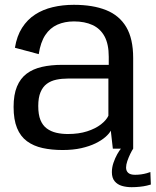

<svg xmlns="http://www.w3.org/2000/svg" viewBox="-20 -618 647 798"><path d="M240 5.5Q283.5 5.5 317.8 -2.2Q352 -10 377 -22.2Q402 -34.5 418 -48.5Q434 -62.5 440.5 -75L449 0H533.5V-377Q533.5 -457 504.8 -505.5Q476 -554 421 -576Q366 -598 287 -598Q240 -598 199 -588.2Q158 -578.5 125.8 -557.5Q93.5 -536.5 71.8 -502.5Q50 -468.5 42 -419.5L141 -393Q148.5 -442.5 168.2 -472.2Q188 -502 218.5 -515.5Q249 -529 287.5 -529Q332 -529 364.5 -514Q397 -499 414.5 -466.8Q432 -434.5 432 -382V-348.5H238.5Q192 -348.5 154.5 -340Q117 -331.5 90.8 -311.8Q64.5 -292 50.5 -258.2Q36.5 -224.5 36.5 -173.5Q36.5 -120.5 50.8 -85.8Q65 -51 92.2 -31Q119.5 -11 156.8 -2.8Q194 5.5 240 5.5ZM262 -61Q236.5 -61 214 -66.2Q191.5 -71.5 174.5 -84Q157.5 -96.5 148.2 -119Q139 -141.5 139 -177.5Q139 -212.5 148.5 -235Q158 -257.5 174.8 -269.8Q191.5 -282 214 -286.8Q236.5 -291.5 262 -291.5H430.5V-137Q422 -118.5 399.5 -101Q377 -83.5 342.2 -72.2Q307.5 -61 262 -61ZM527 160Q544.5 160 561 158.2Q577.5 156.5 590 153.5Q602.5 150.5 607 149L605 97Q600 99 589.5 102Q579 105 566.2 106.8Q553.5 108.5 541.5 108.5Q522 108.5 513 100.5Q504 92.5 504 78.5Q504 66.5 509.2 51.2Q514.5 36 521.5 21.5Q528.5 7 533.5 0H482.5Q476 7.5 467.2 23Q458.5 38.5 451.8 58Q445 77.5 445 97.5Q445 121.5 456.5 135.2Q468 149 486.5 154.5Q505 160 527 160Z"/></svg>

Font: Anybody Thin
Style: Regular
Weight: 400
Version: Version 1.113;gftools[0.9.25]